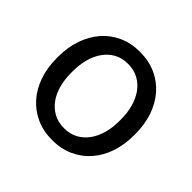

<svg xmlns="http://www.w3.org/2000/svg" viewBox="-142 -707 870 870"><g transform="rotate(45 293.5 -272.0)"><path d="M45.9 -277.3Q45.9 -336.4 63.2 -387Q80.6 -437.5 112.5 -474.9Q144.5 -512.2 190.2 -533.2Q235.8 -554.2 292.5 -554.2Q350.6 -554.2 396.5 -533.2Q442.4 -512.2 474.6 -474.9Q506.8 -437.5 523.9 -387Q541 -336.4 541 -277.3V-266.1Q541 -206.5 523.9 -156Q506.8 -105.5 474.6 -68.6Q442.4 -31.7 396.7 -10.7Q351.1 10.3 293.9 10.3Q236.3 10.3 190.7 -10.7Q145 -31.7 112.8 -68.6Q80.6 -105.5 63.2 -156Q45.9 -206.5 45.9 -266.1ZM139.2 -266.1Q139.2 -225.1 148.7 -189Q158.2 -152.8 177.7 -125.5Q197.3 -98.1 226.1 -82Q254.9 -65.9 293.9 -65.9Q332 -65.9 361.1 -82Q390.1 -98.1 409.4 -125.5Q428.7 -152.8 438.5 -189Q448.2 -225.1 448.2 -266.1V-277.3Q448.2 -317.4 438.5 -353.8Q428.7 -390.1 409.2 -417.7Q389.6 -445.3 360.6 -461.4Q331.5 -477.5 292.5 -477.5Q254.4 -477.5 225.8 -461.4Q197.3 -445.3 177.7 -417.7Q158.2 -390.1 148.7 -353.8Q139.2 -317.4 139.2 -277.3Z"/></g></svg>

Font: Roboto2
Style: Regular
Weight: 400
Designer: Google
Foundry: Google
Version: Version 2.000981-w3; 2014; ttfautohint (v1.1) -l 5 -r 24 -G 